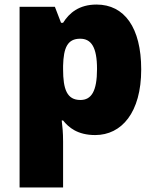

<svg xmlns="http://www.w3.org/2000/svg" viewBox="-20 -583 683 843"><path d="M404 -563C327 -563 284 -526 257 -483H248L221 -553H66V240H257V38C257 -1 254 -29 251 -54H257C281 -24 320 10 398 10C514 10 600 -89 600 -278C600 -462 526 -563 404 -563ZM332 -413C380 -413 406 -377 406 -280C406 -182 381 -144 333 -144C274 -144 257 -191 257 -279V-294C259 -373 276 -413 332 -413Z"/></svg>

Font: Noto Sans Tamil Black
Style: Regular
Weight: 900
Designer: Jelle Bosma - Monotype Design Team
Foundry: Monotype Imaging Inc.
Version: Version 2.004